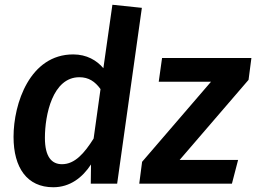

<svg xmlns="http://www.w3.org/2000/svg" viewBox="-20 -773 1078 808"><path d="M453 -753 415 -486C387 -519 345 -544 288 -544C106 -544 37 -338 37 -197C37 -67 94 15 204 15C275 15 327 -26 363 -81L362 0H473L577 -740ZM1038 -529H662L648 -429H868L578 -92L566 0H956L982 -100H736L1026 -437ZM314 -448C353 -448 380 -430 403 -398L374 -190C335 -128 295 -82 241 -82C198 -82 169 -112 169 -193C169 -289 201 -448 314 -448Z"/></svg>

Font: Fira Sans Medium
Style: Italic
Weight: 500
Italic angle: -8°
Designer: bBox Type GmbH & Carrois Corporate GbR & Edenspiekermann AG
Foundry: bBox Type GmbH & Carrois Corporate GbR & Edenspiekermann AG
Version: Version 4.301;PS 004.301;hotconv 1.0.88;makeotf.lib2.5.64775